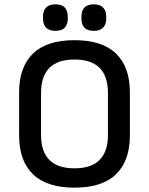

<svg xmlns="http://www.w3.org/2000/svg" viewBox="-20 -852 686 884"><path d="M323 12Q195 12 131.5 -50Q68 -112 68 -228V-427Q68 -543 131.5 -605Q195 -667 323 -667Q451 -667 514.5 -605Q578 -543 578 -427V-228Q578 -112 514.5 -50Q451 12 323 12ZM323 -77Q477 -77 477 -231V-424Q477 -578 323 -578Q169 -578 169 -424V-231Q169 -77 323 -77ZM235 -710Q206 -710 192 -725Q178 -740 178 -765V-777Q178 -802 192 -817Q206 -832 235 -832Q265 -832 278.5 -817Q292 -802 292 -777V-765Q292 -740 278.5 -725Q265 -710 235 -710ZM412 -710Q382 -710 368.5 -725Q355 -740 355 -765V-777Q355 -802 368.5 -817Q382 -832 412 -832Q441 -832 455 -817Q469 -802 469 -777V-765Q469 -740 455 -725Q441 -710 412 -710Z"/></svg>

Font: Sofia Sans SemiBold
Style: Regular
Weight: 600
Designer: Botio Nikoltchev, Ani Petrova
Foundry: lettersoup
Version: Version 4.101; ttfautohint (v1.8.4.7-5d5b)